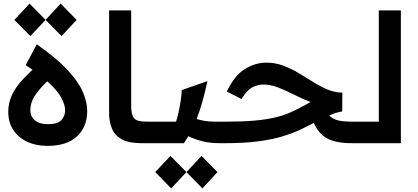

<svg xmlns="http://www.w3.org/2000/svg" viewBox="-20 -798 2330 1070"><path d="M245 15Q180 15 130.5 -8.5Q81 -32 53.5 -74.5Q26 -117 26 -175Q26 -225 46.5 -268Q67 -311 98.5 -346Q130 -381 161 -409Q143 -422 123 -435L185 -551Q294 -475 355 -409.5Q416 -344 441 -287Q466 -230 466 -180Q466 -91 409 -38Q352 15 245 15ZM149 -184Q149 -149 174.5 -127.5Q200 -106 246 -106Q301 -106 322 -128.5Q343 -151 343 -184Q343 -214 321 -254.5Q299 -295 243 -345Q200 -303 174.5 -265Q149 -227 149 -184ZM149 -597 60 -687 145 -778 234 -687ZM323 -597 234 -687 318 -778 407 -687Z M767 0Q699 0 660 -21Q621 -42 604.5 -80Q588 -118 588 -169V-740H711V-206Q711 -160 726.5 -140Q742 -120 795 -120H833V0Z M833 -120H961Q967 -136 974 -167Q981 -198 986.5 -233.5Q992 -269 993 -296L1136 -346Q1123 -285 1108.5 -233.5Q1094 -182 1076 -135Q1121 -120 1178 -120H1214V0H1208Q1148 0 1105 -11.5Q1062 -23 1029 -39Q1018 -19 1005 0H833Q803 0 803 -61Q803 -120 833 -120ZM934 252 845 161 930 71 1019 161ZM1108 252 1019 161 1103 71 1192 161Z M1214 -120H1241Q1334 -120 1399.5 -126Q1465 -132 1511.5 -143Q1558 -154 1593.5 -169.5Q1629 -185 1662 -203Q1687 -217 1711 -229Q1661 -249 1615.5 -272Q1570 -295 1528.5 -311Q1487 -327 1447 -327Q1417 -327 1386 -311Q1355 -295 1326 -246L1244 -288Q1287 -378 1345 -413.5Q1403 -449 1464 -449Q1514 -449 1559 -432Q1604 -415 1645.5 -390Q1687 -365 1727 -340Q1767 -315 1807 -298.5Q1847 -282 1888 -282L1887 -177Q1873 -175 1855 -169.5Q1837 -164 1815 -155Q1832 -136 1860.5 -128Q1889 -120 1941 -120H1975V0H1941Q1852 0 1803.5 -26.5Q1755 -53 1729 -113L1725 -111Q1689 -92 1647 -72.5Q1605 -53 1549 -36.5Q1493 -20 1416.5 -10Q1340 0 1234 0H1214Q1184 0 1184 -61Q1184 -120 1214 -120Z M1975 -120H2091V-740H2214V0H1975Q1945 0 1945 -61Q1945 -120 1975 -120Z"/></svg>

Font: Readex Pro Medium
Style: Regular
Weight: 500
Designer: Bonnie Shaver-Troup, Thomas Jockin
Foundry: Lexend
Version: Version 1.204; ttfautohint (v1.8.4.7-5d5b)